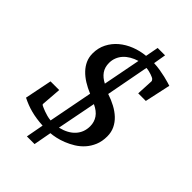

<svg xmlns="http://www.w3.org/2000/svg" viewBox="-246 -844 1047 1047"><g transform="rotate(45 278.0 -320.5)"><path d="M372.1 -181.2Q372.1 -213.4 355 -238.5Q337.9 -263.7 300.8 -280.8L256.8 -55.2Q313 -68.8 342.5 -101.6Q372.1 -134.3 372.1 -181.2ZM306.2 -619.1Q282.2 -611.8 262.7 -600.3Q243.2 -588.9 229.2 -573.5Q215.3 -558.1 207.8 -539.1Q200.2 -520 200.2 -498Q200.2 -464.4 216.8 -440.9Q233.4 -417.5 264.2 -401.9ZM488.8 -493.2H430.2L435.1 -590.8Q435.1 -594.2 431.2 -599.4Q427.2 -604.5 423.8 -606Q422.9 -606.4 417.7 -608.9Q412.6 -611.3 404.8 -614Q397 -616.7 386.5 -619.4Q376 -622.1 363.8 -623L316.9 -375Q350.1 -364.3 379.4 -348.6Q408.7 -333 430.4 -312.5Q452.1 -292 464.6 -265.9Q477.1 -239.7 477.1 -208Q477.1 -169.4 464.6 -139.4Q452.1 -109.4 431.9 -86.7Q411.6 -64 386.2 -48.3Q360.8 -32.7 335 -22.5Q309.1 -12.2 285.4 -7.1Q261.7 -2 245.1 -1L226.1 102.1H167L186 0Q159.7 -1.5 136.7 -4.9Q113.8 -8.3 93.3 -13.7Q72.8 -19 53.2 -26.6Q33.7 -34.2 14.2 -43.9L45.9 -201.2H112.8L104 -85.9Q104 -82 106.2 -80.1Q108.4 -78.1 110.8 -77.1Q112.8 -76.2 120.8 -72.5Q128.9 -68.8 140.6 -64.5Q152.3 -60.1 166.7 -56.2Q181.2 -52.2 196.8 -50.8L246.1 -306.2Q214.4 -319.3 187.7 -335.9Q161.1 -352.5 141.6 -372.8Q122.1 -393.1 111.1 -417.5Q100.1 -441.9 100.1 -471.2Q100.1 -513.7 117.9 -548.3Q135.7 -583 165.5 -608.2Q195.3 -633.3 234.4 -648.7Q273.4 -664.1 315.9 -668L330.1 -743.2H387.2L375 -670.9Q399.4 -669.9 422.9 -666Q446.3 -662.1 466.1 -657.5Q485.8 -652.8 500.5 -648.4Q515.1 -644 521 -642.1Z"/></g></svg>

Font: Charis SIL Afr
Style: Italic
Weight: 400
Italic angle: -11°
Foundry: SIL International
Version: Version 5.000